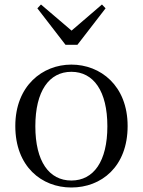

<svg xmlns="http://www.w3.org/2000/svg" viewBox="-20 -818 636 853"><path d="M297 15C430 15 547 -77 547 -258C547 -438 426 -531 297 -531C169 -531 48 -437 48 -258C48 -78 165 15 297 15ZM297 -16C198 -16 137 -101 137 -257C137 -413 198 -499 297 -499C396 -499 457 -413 457 -257C457 -101 396 -16 297 -16ZM162 -798 146 -781 271 -619H324L449 -781L433 -798L298 -682Z"/></svg>

Font: Source Han Serif CN
Style: Regular
Weight: 400
Designer: Ryoko NISHIZUKA 西塚涼子 (kana & ideographs); Frank Grießhammer (Latin, Greek & Cyrillic); Wenlong ZHANG 张文龙 (bopomofo); San
Foundry: Adobe
Version: Version 2.003;hotconv 1.1.1;makeotfexe 2.6.0